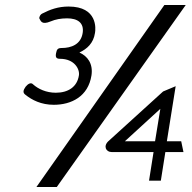

<svg xmlns="http://www.w3.org/2000/svg" viewBox="-20 -672 765 764"><path d="M82 -327C72 -313 70 -303 81 -295C107 -274 144 -255 194 -255C264 -255 331 -288 344 -372C351 -419 328 -449 296 -463C326 -477 352 -500 358 -541C361 -557 369 -646 253 -646C211 -646 179 -634 148 -618C142 -615 138 -610 136 -600C142 -590 144 -571 182 -587C201 -595 222 -599 247 -599C289 -599 315 -581 309 -541C302 -495 263 -481 226 -481C210 -481 206 -476 203 -460C200 -444 204 -438 219 -438C276 -438 298 -397 294 -372C287 -326 251 -303 202 -303C164 -303 132 -318 112 -336C103 -346 91 -338 82 -327ZM125 72H206L719 -652H634ZM411 -110C390 -90 402 -67 424 -67H591L573 47H620L638 -67H710L701 -110H644L679 -329L629 -308ZM477 -110 618 -239 597 -110Z"/></svg>

Font: Charger Pro
Style: NarObl
Weight: 400
Designer: Jasper
Foundry: Cannot Into Space Fonts
Version: Version 1.09